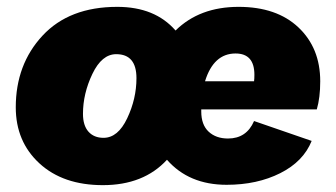

<svg xmlns="http://www.w3.org/2000/svg" viewBox="-20 -530 980 560"><path d="M280 10Q164 10 95 -53.5Q26 -117 26 -217Q26 -342 104 -426Q182 -510 322 -510Q432 -510 492 -441Q562 -510 676 -510Q787 -510 850.5 -450Q914 -390 914 -293Q914 -245 904 -211H567V-205Q567 -166 588.5 -146Q610 -126 645 -126Q699 -126 721 -177L889 -119Q865 -59 797.5 -25Q730 9 641 9Q531 9 467 -64Q399 10 280 10ZM578 -293H721Q722 -300 722 -312Q722 -374 667 -374Q603 -374 578 -293ZM282 -128Q324 -128 351 -185Q378 -242 378 -302Q378 -372 319 -372Q277 -372 249.5 -314.5Q222 -257 222 -198Q222 -164 238 -146Q254 -128 282 -128Z"/></svg>

Font: Elaine Sans ExtraBold
Style: Italic
Weight: 800
Italic angle: -13°
Designer: Wei Huang
Foundry: Wei Huang
Version: Version 2.001;December 24, 2019;FontCreator 12.0.0.2547 64-b